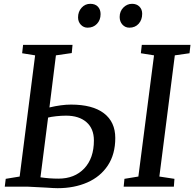

<svg xmlns="http://www.w3.org/2000/svg" viewBox="-20 -978 1018 1006"><path d="M352 -430Q465 -430 524.5 -384.5Q584 -339 584 -255Q584 -170 545 -111Q506 -52 437.5 -22Q369 8 282 8Q263 8 222 5Q135 0 124 0H5L10 -41L83 -53L164 -688L96 -699L101 -743H360L356 -700L273 -688L239 -415Q302 -430 352 -430ZM978 -743 973 -699 896 -688 815 -53 894 -41 891 0H628L632 -41L705 -53L787 -688L718 -699L723 -743ZM286 -42Q371 -42 421.5 -95.5Q472 -149 472 -242Q472 -304 433 -338Q394 -372 326 -372Q301 -372 274 -369Q247 -366 232 -362L192 -49Q239 -42 286 -42ZM389 -887Q389 -917 407.5 -937.5Q426 -958 453 -958Q479 -958 493 -943Q507 -928 507 -904Q507 -873 488 -853Q469 -833 439 -833Q418 -833 403.5 -848.5Q389 -864 389 -887ZM607 -889Q607 -919 626.5 -938.5Q646 -958 672 -958Q696 -958 710.5 -943.5Q725 -929 725 -906Q725 -874 706.5 -853.5Q688 -833 658 -833Q636 -833 621.5 -849Q607 -865 607 -889Z"/></svg>

Font: Koeln Type Serif
Style: Italic
Weight: 400
Italic angle: -8°
Designer: Eben Sorkin
Foundry: Eben Sorkin
Version: Version 2.002